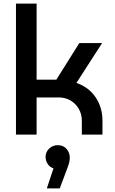

<svg xmlns="http://www.w3.org/2000/svg" viewBox="-20 -750 642 1070"><path d="M69 0V-730H184V-306H294L422 -510H549L406 -288Q475 -264 513 -207.5Q551 -151 551 -78V0H436V-78Q436 -114 419 -143.5Q402 -173 373 -190Q344 -207 307 -207H184V0ZM241 300 278 188Q256 181 245 162.5Q234 144 234 125Q234 97 254 78Q274 59 302 59Q333 59 351 80Q369 101 369 129Q369 153 355 188L313 300Z"/></svg>

Font: MuseoModerno Medium
Style: Regular
Weight: 500
Designer: Pablo Cosgaya, Héctor Gatti, Marcela Romero, and the Authors of The MuseoModerno Project.
Foundry: Omnibus-Type Team
Version: Version 1.001